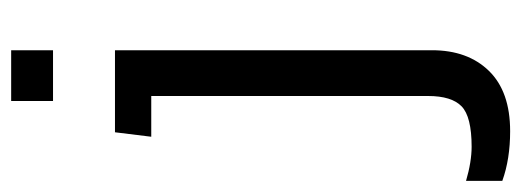

<svg xmlns="http://www.w3.org/2000/svg" viewBox="-325 -385 934 344"><g transform="rotate(-90 142.0 -213.0)"><path d="M133 -585V-660H224V-585ZM79 234Q29 234 -10 220V155Q7 160 22.5 162.5Q38 165 51 165Q105 165 123.5 147Q142 129 142 87V-409H69L77 -474H224V94Q224 158 187 196Q150 234 79 234Z"/></g></svg>

Font: Kanit Light
Style: Regular
Weight: 300
Designer: Katatrad Team
Foundry: CadsonDemak
Version: Version 2.000; ttfautohint (v1.8.3)